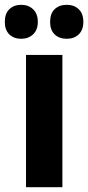

<svg xmlns="http://www.w3.org/2000/svg" viewBox="-47 -777 366 797"><path d="M212 0H61V-549H212ZM-27 -686Q-27 -721 -8 -739Q11 -757 41 -757Q71 -757 90.5 -738.5Q110 -720 110 -686Q110 -653 90.5 -634.5Q71 -616 41 -616Q11 -616 -8 -634Q-27 -652 -27 -686ZM161 -686Q161 -721 180 -739Q199 -757 230 -757Q261 -757 280 -738.5Q299 -720 299 -686Q299 -653 280 -634.5Q261 -616 230 -616Q199 -616 180 -634Q161 -652 161 -686Z"/></svg>

Font: Noto Sans Kannada Condensed ExtraBold
Style: Regular
Weight: 800
Width: 3
Designer: Jelle Bosma - Monotype Design Team
Foundry: Monotype Imaging Inc.
Version: Version 2.005; ttfautohint (v1.8.4.7-5d5b)